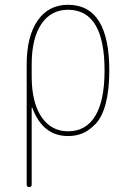

<svg xmlns="http://www.w3.org/2000/svg" viewBox="-20 -550 540 790"><path d="M110.4 -285.2V-235.4Q110.4 -128.9 150.4 -69.3Q190.4 -9.8 259.8 -9.8Q334 -9.8 372.1 -73.2Q410.2 -136.7 410.2 -259.8Q410.2 -509.8 259.8 -509.8Q189.5 -509.8 149.9 -450.7Q110.4 -391.6 110.4 -285.2ZM89.8 210V-285.2Q89.8 -400.4 134.8 -465.3Q179.7 -530.3 259.8 -530.3Q429.7 -530.3 429.7 -259.8Q429.7 -179.7 415 -124Q400.4 -68.4 373.5 -40.5Q346.7 -12.7 319.8 -1.5Q293 9.8 259.8 9.8Q156.2 9.8 113.3 -105.5Q113.3 -107.4 111.3 -107.4Q110.4 -107.4 110.4 -106.4V210Q110.4 219.7 100.1 219.7Q89.8 219.7 89.8 210Z"/></svg>

Font: Rounded Mgen+ 1m thin
Style: Regular
Weight: 100
Designer: [Source Han Sans]
Ryoko NISHIZUKA  (kana & ideographs); Paul D. Hunt (Latin, Greek & Cyrillic); Wenlong ZHANG  (bopomofo
Version: Version 1.059.20150602